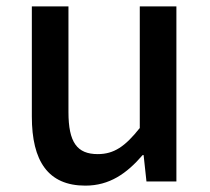

<svg xmlns="http://www.w3.org/2000/svg" viewBox="-20 -570 660 603"><path d="M248 13C324 13 378 -25 428 -83H431L440 0H534V-550H419V-168C373 -110 338 -86 287 -86C222 -86 195 -123 195 -218V-550H80V-204C80 -64 131 13 248 13Z"/></svg>

Font: Noto Sans Japanese Medium
Style: Regular
Weight: 500
Designer: Ryoko NISHIZUKA (kana & ideographs); Paul D. Hunt (Latin, Greek & Cyrillic); Wenlong ZHANG (bopomofo); Sandoll Communica
Foundry: Adobe Systems Incorporated
Version: Version 1.000;PS 1;hotconv 1.0.78;makeotf.lib2.5.61930